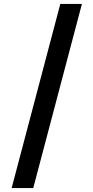

<svg xmlns="http://www.w3.org/2000/svg" viewBox="-20 -820 474 982"><path d="M39.5 142 288.5 -800H399L150 142Z"/></svg>

Font: Trispace Medium
Style: Regular
Weight: 500
Designer: Tyler Finck
Foundry: Etcetera Type Company
Version: Version 1.210; ttfautohint (v1.8.3)